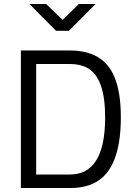

<svg xmlns="http://www.w3.org/2000/svg" viewBox="-20 -946 685 966"><path d="M332 0H85V-692H332Q501 -692 556 -558Q588 -481 588 -356Q588 -95 458 -27Q406 0 332 0ZM509 -356Q509 -555 420 -604Q384 -624 332 -624H162V-68H332Q509 -68 509 -356ZM262 -791 128 -926H212L295 -846L377 -926H461L327 -791Z"/></svg>

Font: Titillium Web
Style: Regular
Weight: 400
Version: Version 1.002;PS 57.000;hotconv 1.0.70;makeotf.lib2.5.55311